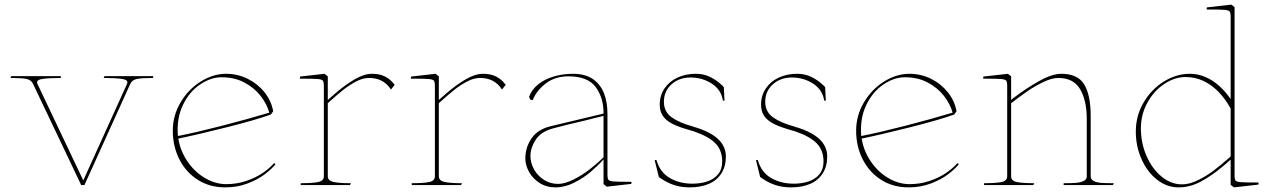

<svg xmlns="http://www.w3.org/2000/svg" viewBox="-20 -800 5496 830"><path d="M345 0 543 -437Q551 -455 573 -459Q595 -463 642 -463V-471H432L428 -463Q481 -463 509 -458.5Q537 -454 529 -437L340 -20L142 -437Q134 -454 162 -458.5Q190 -463 243 -463V-471H29L25 -463Q72 -463 93.5 -459Q115 -455 123 -437L331 0Z M727 -235Q727 -301 761 -358Q795 -415 848.5 -448Q902 -481 957 -481Q1007 -481 1050.5 -459.5Q1094 -438 1123.5 -401Q1153 -364 1161 -319L1151 -305Q1088 -282 959 -249.5Q830 -217 751 -201Q759 -149 789.5 -103.5Q820 -58 865 -31Q910 -4 958 -4Q1003 -4 1043.5 -17.5Q1084 -31 1114.5 -51.5Q1145 -72 1165 -95L1171 -90Q1155 -70 1125 -47Q1095 -24 1050.5 -7Q1006 10 954 10Q886 10 834.5 -23Q783 -56 755 -112Q727 -168 727 -235ZM1144 -313Q1134 -350 1107 -385Q1080 -420 1037 -443Q994 -466 938 -466Q891 -466 844.5 -434.5Q798 -403 770.5 -345.5Q743 -288 749 -212Q826 -227 938.5 -256Q1051 -285 1144 -313Z M1380 -428V-38Q1380 -18 1355 -13Q1330 -8 1280 -8V0H1493L1497 -8H1494Q1446 -8 1421.5 -13.5Q1397 -19 1397 -38V-354Q1402 -358 1406 -362Q1437 -390 1462.5 -410.5Q1488 -431 1518 -447Q1548 -463 1575 -463Q1607 -463 1630.5 -450.5Q1654 -438 1670 -413L1686 -433L1684 -436Q1668 -457 1645 -469Q1622 -481 1588 -481Q1554 -481 1513 -457Q1472 -433 1429 -396Q1413 -382 1397 -368Q1397 -395 1397 -408.5Q1397 -422 1397 -448V-470L1383 -481L1277 -469L1276 -460Q1334 -460 1352.5 -458.5Q1371 -457 1375.5 -451.5Q1380 -446 1380 -428Z M1860 -428V-38Q1860 -18 1835 -13Q1810 -8 1760 -8V0H1973L1977 -8H1974Q1926 -8 1901.5 -13.5Q1877 -19 1877 -38V-354Q1882 -358 1886 -362Q1917 -390 1942.5 -410.5Q1968 -431 1998 -447Q2028 -463 2055 -463Q2087 -463 2110.5 -450.5Q2134 -438 2150 -413L2166 -433L2164 -436Q2148 -457 2125 -469Q2102 -481 2068 -481Q2034 -481 1993 -457Q1952 -433 1909 -396Q1893 -382 1877 -368Q1877 -395 1877 -408.5Q1877 -422 1877 -448V-470L1863 -481L1757 -469L1756 -460Q1814 -460 1832.5 -458.5Q1851 -457 1855.5 -451.5Q1860 -446 1860 -428Z M2251 -114Q2251 -164 2278.5 -203Q2306 -242 2363 -255L2589 -309Q2590 -375 2556 -422.5Q2522 -470 2437 -470Q2379 -470 2338.5 -438.5Q2298 -407 2283 -367L2273 -369L2267 -381Q2278 -412 2305.5 -434.5Q2333 -457 2372.5 -469Q2412 -481 2457 -481Q2511 -481 2544 -457.5Q2577 -434 2591.5 -395.5Q2606 -357 2606 -308V-46Q2606 -28 2610.5 -22.5Q2615 -17 2633.5 -15.5Q2652 -14 2710 -14L2709 -5L2603 7L2589 -4Q2589 -6 2589 -6.5Q2589 -7 2589 -9Q2589 -44 2589 -60.5Q2589 -77 2589 -111Q2566 -85 2534.5 -58Q2503 -31 2462.5 -10.5Q2422 10 2381 10Q2342 10 2312.5 -9Q2283 -28 2267 -57Q2251 -86 2251 -114ZM2589 -120V-299Q2562 -292 2548.5 -289Q2535 -286 2509 -279Q2422 -259 2371 -245Q2318 -231 2295.5 -195.5Q2273 -160 2273 -126Q2273 -96 2288.5 -68Q2304 -40 2331.5 -22.5Q2359 -5 2393 -5Q2421 -5 2458.5 -23.5Q2496 -42 2530.5 -69Q2565 -96 2589 -120Z M2838 -28Q2835 -30 2832.5 -31.5Q2830 -33 2828 -35L2810 -108H2818Q2833 -55 2875.5 -30.5Q2918 -6 2973 -6Q3008 -6 3037 -15.5Q3066 -25 3084 -46.5Q3102 -68 3102 -102Q3102 -150 3073 -180Q3044 -210 2980 -232Q2971 -234 2953 -240Q2948 -242 2943 -243Q2903 -255 2879 -269Q2855 -283 2843.5 -302Q2832 -321 2832 -348Q2832 -387 2852.5 -417.5Q2873 -448 2908.5 -464.5Q2944 -481 2988 -481Q3022 -481 3049.5 -467.5Q3077 -454 3097 -435Q3105 -429 3109 -423L3112 -365H3105Q3098 -412 3057 -438.5Q3016 -465 2965 -465Q2916 -465 2883 -435.5Q2850 -406 2850 -360Q2850 -317 2883.5 -293Q2917 -269 2976 -253Q2977 -253 2977 -252.5Q2977 -252 2978 -252Q2987 -250 2995 -247Q3037 -233 3064.5 -214.5Q3092 -196 3105 -173Q3118 -150 3118 -124Q3118 -81 3098.5 -50.5Q3079 -20 3044 -5Q3009 10 2962 10Q2924 10 2894 0Q2864 -10 2838 -28Z M3276 -28Q3273 -30 3270.5 -31.5Q3268 -33 3266 -35L3248 -108H3256Q3271 -55 3313.5 -30.5Q3356 -6 3411 -6Q3446 -6 3475 -15.5Q3504 -25 3522 -46.5Q3540 -68 3540 -102Q3540 -150 3511 -180Q3482 -210 3418 -232Q3409 -234 3391 -240Q3386 -242 3381 -243Q3341 -255 3317 -269Q3293 -283 3281.5 -302Q3270 -321 3270 -348Q3270 -387 3290.5 -417.5Q3311 -448 3346.5 -464.5Q3382 -481 3426 -481Q3460 -481 3487.5 -467.5Q3515 -454 3535 -435Q3543 -429 3547 -423L3550 -365H3543Q3536 -412 3495 -438.5Q3454 -465 3403 -465Q3354 -465 3321 -435.5Q3288 -406 3288 -360Q3288 -317 3321.5 -293Q3355 -269 3414 -253Q3415 -253 3415 -252.5Q3415 -252 3416 -252Q3425 -250 3433 -247Q3475 -233 3502.5 -214.5Q3530 -196 3543 -173Q3556 -150 3556 -124Q3556 -81 3536.5 -50.5Q3517 -20 3482 -5Q3447 10 3400 10Q3362 10 3332 0Q3302 -10 3276 -28Z M3681 -235Q3681 -301 3715 -358Q3749 -415 3802.5 -448Q3856 -481 3911 -481Q3961 -481 4004.5 -459.5Q4048 -438 4077.5 -401Q4107 -364 4115 -319L4105 -305Q4042 -282 3913 -249.5Q3784 -217 3705 -201Q3713 -149 3743.5 -103.5Q3774 -58 3819 -31Q3864 -4 3912 -4Q3957 -4 3997.5 -17.5Q4038 -31 4068.5 -51.5Q4099 -72 4119 -95L4125 -90Q4109 -70 4079 -47Q4049 -24 4004.5 -7Q3960 10 3908 10Q3840 10 3788.5 -23Q3737 -56 3709 -112Q3681 -168 3681 -235ZM4098 -313Q4088 -350 4061 -385Q4034 -420 3991 -443Q3948 -466 3892 -466Q3845 -466 3798.5 -434.5Q3752 -403 3724.5 -345.5Q3697 -288 3703 -212Q3780 -227 3892.5 -256Q4005 -285 4098 -313Z M4334 -428V-38Q4334 -18 4309 -13Q4284 -8 4234 -8V0H4447L4451 -8Q4401 -8 4376 -13Q4351 -18 4351 -38V-354Q4353 -355 4354 -356Q4390 -384 4422 -406Q4454 -428 4490.5 -445.5Q4527 -463 4555 -463Q4621 -463 4649.5 -414Q4678 -365 4678 -286V-38V-36Q4677 -23 4663.5 -17Q4650 -11 4630.5 -9.5Q4611 -8 4578 -8V0H4791L4795 -8H4791Q4760 -8 4740.5 -9.5Q4721 -11 4708 -17.5Q4695 -24 4695 -38V-298Q4695 -389 4667 -435Q4639 -481 4568 -481Q4528 -481 4471 -449Q4414 -417 4358 -374L4351 -368Q4351 -396 4351 -410Q4351 -424 4351 -451V-470L4337 -481L4231 -469L4230 -460Q4288 -460 4306.5 -458.5Q4325 -457 4329.5 -451.5Q4334 -446 4334 -428Z M4890 -231Q4890 -300 4924 -357.5Q4958 -415 5012 -448Q5066 -481 5123 -481Q5158 -481 5190 -467.5Q5222 -454 5249.5 -429.5Q5277 -405 5300 -372V-727Q5300 -745 5295.5 -750.5Q5291 -756 5272.5 -757.5Q5254 -759 5196 -759L5197 -768L5303 -780L5317 -769V-41Q5317 -24 5321.5 -19Q5326 -14 5344.5 -12.5Q5363 -11 5421 -11L5420 -2L5314 10L5300 -1Q5300 -38 5300 -56Q5300 -74 5300 -110Q5285 -97 5269 -83Q5218 -40 5171 -15Q5124 10 5075 10Q5024 10 4981.5 -23.5Q4939 -57 4914.5 -112.5Q4890 -168 4890 -231ZM5295 -119 5300 -124V-331Q5276 -374 5246.5 -404Q5217 -434 5181.5 -450.5Q5146 -467 5105 -467Q5058 -467 5013 -437Q4968 -407 4940 -356Q4912 -305 4912 -245Q4912 -182 4936 -126.5Q4960 -71 5001 -37Q5042 -3 5090 -3Q5122 -3 5159.5 -21.5Q5197 -40 5227 -63Q5257 -86 5295 -119Z"/></svg>

Font: TMT Limkin
Style: Regular
Weight: 400
Designer: Gabriel Drozdov
Version: Version 1.000;Glyphs 3.1.2 (3151)